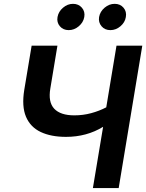

<svg xmlns="http://www.w3.org/2000/svg" viewBox="-20 -961 747 981"><path d="M317.4 -261.7Q240.7 -261.7 188 -286.6Q135.3 -311.5 112.8 -364.5Q90.3 -417.5 104 -502L141.6 -727.5H273.4L237.3 -509.8Q225.1 -439.5 257.1 -405.5Q289.1 -371.6 359.9 -371.6Q404.3 -371.6 445.8 -382.8Q487.3 -394 522.9 -412.6L575.2 -727.5H707L586.4 0H454.6L506.8 -313Q422.9 -261.7 317.4 -261.7ZM543.9 -807.1Q515.6 -807.1 498.8 -826.9Q481.9 -846.7 486.3 -874Q491.2 -901.9 514.4 -921.6Q537.6 -941.4 565.9 -941.4Q594.2 -941.4 611.1 -921.6Q627.9 -901.9 623 -874Q618.7 -846.7 595.5 -826.9Q572.3 -807.1 543.9 -807.1ZM331.1 -807.1Q302.7 -807.1 285.9 -826.9Q269 -846.7 273.9 -874Q278.8 -901.9 302 -921.6Q325.2 -941.4 353 -941.4Q381.3 -941.4 398.4 -921.6Q415.5 -901.9 410.6 -874Q405.8 -846.7 382.6 -826.9Q359.4 -807.1 331.1 -807.1Z"/></svg>

Font: Inter Semi Bold
Style: Italic
Weight: 600
Italic angle: -9.39999°
Designer: Rasmus Andersson
Foundry: rsms
Version: Version 4.000;git-3c8e0fc